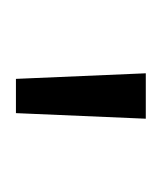

<svg xmlns="http://www.w3.org/2000/svg" viewBox="-1 -813 203 241"><g transform="rotate(90 100.5 -692.5)"><path d="M122 -611H79L72 -774H129Z"/></g></svg>

Font: SUITE Light
Style: Regular
Weight: 300
Designer: Sun
Foundry: Sun
Version: Version 2.040